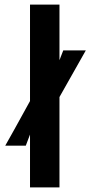

<svg xmlns="http://www.w3.org/2000/svg" viewBox="-20 -820 398 840"><path d="M111.3 0H240.2V-395.5C297.9 -498 335.9 -565.4 355.5 -599.6H256.8C248 -578.1 243.2 -563.5 240.2 -556.6V-799.8H111.3V-377.9C57.6 -280.3 21.5 -214.8 2.9 -182.6H92.8C101.6 -207 108.4 -223.6 111.3 -231.4V0Z"/></svg>

Font: Yellow Ladder Regular
Style: Regular
Weight: 400
Designer: Zima Creative
Version: Version 2.002